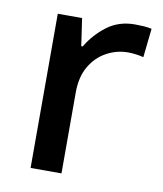

<svg xmlns="http://www.w3.org/2000/svg" viewBox="-68 -605 562 661"><g transform="rotate(10 213.5 -274.5)"><path d="M351 -549Q365 -549 381.5 -548Q398 -547 410 -544L399 -443Q388 -446 373 -448Q358 -450 345 -450Q305 -450 269.5 -430.5Q234 -411 212.5 -374Q191 -337 191 -283V0H83V-539H168L182 -443H187Q213 -487 254 -518Q295 -549 351 -549Z"/></g></svg>

Font: Noto Sans Adlam Medium
Style: Regular
Weight: 500
Version: Version 3.001